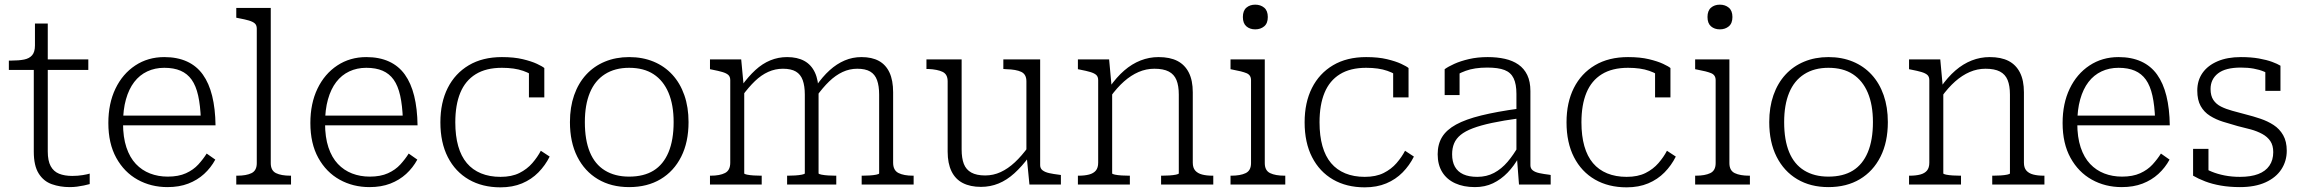

<svg xmlns="http://www.w3.org/2000/svg" viewBox="-20 -792 9881 824"><path d="M18 -492V-532H29Q61 -532 83.5 -536.5Q106 -541 118 -555Q130 -569 130 -597L168 -537H359V-492ZM185 -142Q185 -102 197.5 -79Q210 -56 233.5 -46.5Q257 -37 290 -37Q314 -37 335 -40.5Q356 -44 365 -47V-2Q354 1 340 4Q326 7 310.5 9Q295 11 279 11Q238 11 202.5 -1.5Q167 -14 146 -47.5Q125 -81 125 -141V-522L130 -530V-691H185Z M508 -263Q508 -203 522.5 -159.5Q537 -116 563 -88.5Q589 -61 624 -47.5Q659 -34 700 -34Q746 -34 778 -48.5Q810 -63 831 -86Q852 -109 867 -133L904 -107Q885 -72 856 -45.5Q827 -19 788 -4Q749 11 699 11Q628 11 570.5 -21Q513 -53 479 -114.5Q445 -176 445 -264Q445 -348 475.5 -411.5Q506 -475 560.5 -511Q615 -547 685 -547Q741 -547 782.5 -528Q824 -509 850.5 -472Q877 -435 890.5 -380.5Q904 -326 905 -254H489V-296H861L842 -279Q840 -339 830.5 -381.5Q821 -424 802.5 -450Q784 -476 755 -488.5Q726 -501 685 -501Q645 -501 612 -485.5Q579 -470 556 -440Q533 -410 520.5 -365.5Q508 -321 508 -263Z M1142 -758V-92Q1142 -60 1164.5 -49Q1187 -38 1226 -38H1229V0H994V-38H998Q1037 -38 1059.5 -49Q1082 -60 1082 -92V-669Q1082 -684 1073.5 -691.5Q1065 -699 1048 -704Q1031 -709 1004 -714L994 -716V-758Z M1375 -263Q1375 -203 1389.5 -159.5Q1404 -116 1430 -88.5Q1456 -61 1491 -47.5Q1526 -34 1567 -34Q1613 -34 1645 -48.5Q1677 -63 1698 -86Q1719 -109 1734 -133L1771 -107Q1752 -72 1723 -45.5Q1694 -19 1655 -4Q1616 11 1566 11Q1495 11 1437.5 -21Q1380 -53 1346 -114.5Q1312 -176 1312 -264Q1312 -348 1342.5 -411.5Q1373 -475 1427.5 -511Q1482 -547 1552 -547Q1608 -547 1649.5 -528Q1691 -509 1717.5 -472Q1744 -435 1757.5 -380.5Q1771 -326 1772 -254H1356V-296H1728L1709 -279Q1707 -339 1697.5 -381.5Q1688 -424 1669.5 -450Q1651 -476 1622 -488.5Q1593 -501 1552 -501Q1512 -501 1479 -485.5Q1446 -470 1423 -440Q1400 -410 1387.5 -365.5Q1375 -321 1375 -263Z M2128 -33Q2176 -33 2209 -49.5Q2242 -66 2264.5 -92Q2287 -118 2301 -145L2339 -120Q2320 -82 2290.5 -52Q2261 -22 2220.5 -5Q2180 12 2128 12Q2050 12 1992 -21.5Q1934 -55 1902 -117.5Q1870 -180 1870 -267Q1870 -352 1901.5 -414.5Q1933 -477 1992 -512Q2051 -547 2134 -547Q2186 -547 2223.5 -538Q2261 -529 2284.5 -518Q2308 -507 2316 -500V-374H2250V-489Q2260 -487 2267.5 -483.5Q2275 -480 2279 -475Q2283 -470 2284 -465.5Q2285 -461 2282 -456Q2262 -475 2225 -488Q2188 -501 2134 -501Q2066 -501 2021.5 -473.5Q1977 -446 1955.5 -394Q1934 -342 1934 -267Q1934 -209 1946.5 -165Q1959 -121 1983.5 -92Q2008 -63 2044.5 -48Q2081 -33 2128 -33Z M2935 -268Q2935 -182 2903.5 -119.5Q2872 -57 2815 -23Q2758 11 2680 11Q2603 11 2546 -23Q2489 -57 2457.5 -119.5Q2426 -182 2426 -268Q2426 -332 2444 -383.5Q2462 -435 2495.5 -471.5Q2529 -508 2576 -527.5Q2623 -547 2680 -547Q2738 -547 2785 -527.5Q2832 -508 2865.5 -471.5Q2899 -435 2917 -383.5Q2935 -332 2935 -268ZM2490 -268Q2490 -191 2511.5 -139Q2533 -87 2576 -60.5Q2619 -34 2680 -34Q2743 -34 2785 -60Q2827 -86 2849 -138.5Q2871 -191 2871 -268Q2871 -342 2849 -394Q2827 -446 2785 -473.5Q2743 -501 2680 -501Q2619 -501 2576 -473.5Q2533 -446 2511.5 -394Q2490 -342 2490 -268Z M3027 0V-38H3030Q3069 -38 3091.5 -49.5Q3114 -61 3114 -94V-448Q3114 -463 3105.5 -470.5Q3097 -478 3080 -483Q3063 -488 3037 -493L3027 -495V-537H3161L3172 -420L3174 -415V-48Q3174 -45 3186 -42.5Q3198 -40 3215 -39Q3232 -38 3245 -38H3249V0ZM3569 0H3358V-38H3362Q3376 -38 3392.5 -39Q3409 -40 3421.5 -42.5Q3434 -45 3434 -48V-386Q3434 -423 3425 -448Q3416 -473 3395.5 -485Q3375 -497 3340 -497Q3307 -497 3277 -483.5Q3247 -470 3220 -444Q3193 -418 3165 -380L3163 -424Q3192 -464 3222 -491.5Q3252 -519 3286 -533Q3320 -547 3358 -547Q3402 -547 3432 -530.5Q3462 -514 3477.5 -480.5Q3493 -447 3493 -396V-48Q3493 -45 3505.5 -42.5Q3518 -40 3534.5 -39Q3551 -38 3565 -38H3569ZM3901 0H3678V-38H3682Q3696 -38 3712.5 -39Q3729 -40 3741 -42.5Q3753 -45 3753 -48V-386Q3753 -423 3744 -448Q3735 -473 3714.5 -485Q3694 -497 3659 -497Q3626 -497 3596 -483Q3566 -469 3538.5 -442.5Q3511 -416 3483 -377L3481 -421Q3510 -463 3540.5 -490.5Q3571 -518 3605 -532.5Q3639 -547 3677 -547Q3722 -547 3752 -530.5Q3782 -514 3797.5 -480.5Q3813 -447 3813 -396V-94Q3813 -61 3836 -49.5Q3859 -38 3898 -38H3901Z M4107 -537V-151Q4107 -113 4116.5 -88.5Q4126 -64 4148.5 -51.5Q4171 -39 4208 -39Q4243 -39 4274.5 -53.5Q4306 -68 4335.5 -95.5Q4365 -123 4394 -163L4397 -120Q4366 -78 4333.5 -48.5Q4301 -19 4265.5 -4.5Q4230 10 4190 10Q4144 10 4112 -6.5Q4080 -23 4063.5 -57Q4047 -91 4047 -141V-443Q4047 -473 4025.5 -483.5Q4004 -494 3964 -496H3956V-537ZM4444 -537V-83Q4444 -69 4454.5 -61Q4465 -53 4483 -49Q4501 -45 4526 -42L4533 -41V0H4398L4386 -123L4385 -127V-443Q4385 -473 4363 -483.5Q4341 -494 4299 -495L4286 -496V-537Z M4606 0V-38H4609Q4635 -38 4654 -43Q4673 -48 4683 -60Q4693 -72 4693 -94V-448Q4693 -463 4684.5 -470.5Q4676 -478 4659 -483Q4642 -488 4616 -493L4606 -495V-537H4740L4751 -417L4753 -413V-48Q4753 -45 4765 -42.5Q4777 -40 4794 -39Q4811 -38 4825 -38H4829V0ZM5187 0H4963V-38H4967Q4981 -38 4998 -39Q5015 -40 5027 -42.5Q5039 -45 5039 -48V-386Q5039 -424 5029 -448.5Q5019 -473 4996 -485Q4973 -497 4934 -497Q4899 -497 4866.5 -483Q4834 -469 4804 -442.5Q4774 -416 4745 -376L4742 -418Q4772 -461 4805 -489.5Q4838 -518 4875 -532.5Q4912 -547 4952 -547Q5001 -547 5033 -530.5Q5065 -514 5082 -480.5Q5099 -447 5099 -396V-94Q5099 -72 5109.5 -60Q5120 -48 5139 -43Q5158 -38 5184 -38H5187Z M5367 -666Q5344 -666 5329 -679Q5314 -692 5314 -719Q5314 -746 5329 -759Q5344 -772 5367 -772Q5390 -772 5405.5 -759Q5421 -746 5421 -719Q5421 -692 5405.5 -679Q5390 -666 5367 -666ZM5408 -537V-92Q5408 -60 5431 -49Q5454 -38 5493 -38H5496V0H5261V-38H5264Q5303 -38 5326 -49Q5349 -60 5349 -92V-448Q5349 -470 5329.5 -478Q5310 -486 5271 -493L5261 -495V-537Z M5837 -33Q5885 -33 5918 -49.5Q5951 -66 5973.5 -92Q5996 -118 6010 -145L6048 -120Q6029 -82 5999.5 -52Q5970 -22 5929.5 -5Q5889 12 5837 12Q5759 12 5701 -21.5Q5643 -55 5611 -117.5Q5579 -180 5579 -267Q5579 -352 5610.5 -414.5Q5642 -477 5701 -512Q5760 -547 5843 -547Q5895 -547 5932.5 -538Q5970 -529 5993.5 -518Q6017 -507 6025 -500V-374H5959V-489Q5969 -487 5976.5 -483.5Q5984 -480 5988 -475Q5992 -470 5993 -465.5Q5994 -461 5991 -456Q5971 -475 5934 -488Q5897 -501 5843 -501Q5775 -501 5730.5 -473.5Q5686 -446 5664.5 -394Q5643 -342 5643 -267Q5643 -209 5655.5 -165Q5668 -121 5692.5 -92Q5717 -63 5753.5 -48Q5790 -33 5837 -33Z M6499 -326V-284Q6432 -275 6383 -264.5Q6334 -254 6301 -241.5Q6268 -229 6248.5 -213Q6229 -197 6220.5 -176.5Q6212 -156 6212 -130Q6212 -98 6224 -76.5Q6236 -55 6260 -44Q6284 -33 6320 -33Q6360 -33 6392 -50Q6424 -67 6450 -97.5Q6476 -128 6499 -169V-118Q6478 -80 6450 -51Q6422 -22 6387.5 -5.5Q6353 11 6310 11Q6261 11 6225 -5.5Q6189 -22 6169.5 -53.5Q6150 -85 6150 -130Q6150 -173 6169 -204Q6188 -235 6229 -257.5Q6270 -280 6337 -296.5Q6404 -313 6499 -326ZM6499 0 6490 -118 6488 -122V-389Q6488 -431 6476 -456Q6464 -481 6437 -491.5Q6410 -502 6363 -502Q6308 -502 6270 -488Q6232 -474 6210 -455Q6208 -461 6209.5 -467.5Q6211 -474 6216 -480.5Q6221 -487 6228 -490.5Q6235 -494 6244 -494V-384H6180V-495Q6195 -506 6221.5 -518Q6248 -530 6284.5 -538.5Q6321 -547 6365 -547Q6405 -547 6438.5 -539.5Q6472 -532 6496.5 -515Q6521 -498 6534.5 -470Q6548 -442 6548 -401V-83Q6548 -69 6558 -61Q6568 -53 6586.5 -49Q6605 -45 6630 -42L6635 -41V0Z M6961 -33Q7009 -33 7042 -49.5Q7075 -66 7097.5 -92Q7120 -118 7134 -145L7172 -120Q7153 -82 7123.5 -52Q7094 -22 7053.5 -5Q7013 12 6961 12Q6883 12 6825 -21.5Q6767 -55 6735 -117.5Q6703 -180 6703 -267Q6703 -352 6734.5 -414.5Q6766 -477 6825 -512Q6884 -547 6967 -547Q7019 -547 7056.5 -538Q7094 -529 7117.5 -518Q7141 -507 7149 -500V-374H7083V-489Q7093 -487 7100.5 -483.5Q7108 -480 7112 -475Q7116 -470 7117 -465.5Q7118 -461 7115 -456Q7095 -475 7058 -488Q7021 -501 6967 -501Q6899 -501 6854.5 -473.5Q6810 -446 6788.5 -394Q6767 -342 6767 -267Q6767 -209 6779.5 -165Q6792 -121 6816.5 -92Q6841 -63 6877.5 -48Q6914 -33 6961 -33Z M7361 -666Q7338 -666 7323 -679Q7308 -692 7308 -719Q7308 -746 7323 -759Q7338 -772 7361 -772Q7384 -772 7399.5 -759Q7415 -746 7415 -719Q7415 -692 7399.5 -679Q7384 -666 7361 -666ZM7402 -537V-92Q7402 -60 7425 -49Q7448 -38 7487 -38H7490V0H7255V-38H7258Q7297 -38 7320 -49Q7343 -60 7343 -92V-448Q7343 -470 7323.5 -478Q7304 -486 7265 -493L7255 -495V-537Z M8082 -268Q8082 -182 8050.5 -119.5Q8019 -57 7962 -23Q7905 11 7827 11Q7750 11 7693 -23Q7636 -57 7604.5 -119.5Q7573 -182 7573 -268Q7573 -332 7591 -383.5Q7609 -435 7642.5 -471.5Q7676 -508 7723 -527.5Q7770 -547 7827 -547Q7885 -547 7932 -527.5Q7979 -508 8012.5 -471.5Q8046 -435 8064 -383.5Q8082 -332 8082 -268ZM7637 -268Q7637 -191 7658.5 -139Q7680 -87 7723 -60.5Q7766 -34 7827 -34Q7890 -34 7932 -60Q7974 -86 7996 -138.5Q8018 -191 8018 -268Q8018 -342 7996 -394Q7974 -446 7932 -473.5Q7890 -501 7827 -501Q7766 -501 7723 -473.5Q7680 -446 7658.5 -394Q7637 -342 7637 -268Z M8173 0V-38H8176Q8202 -38 8221 -43Q8240 -48 8250 -60Q8260 -72 8260 -94V-448Q8260 -463 8251.5 -470.5Q8243 -478 8226 -483Q8209 -488 8183 -493L8173 -495V-537H8307L8318 -417L8320 -413V-48Q8320 -45 8332 -42.5Q8344 -40 8361 -39Q8378 -38 8392 -38H8396V0ZM8754 0H8530V-38H8534Q8548 -38 8565 -39Q8582 -40 8594 -42.5Q8606 -45 8606 -48V-386Q8606 -424 8596 -448.5Q8586 -473 8563 -485Q8540 -497 8501 -497Q8466 -497 8433.5 -483Q8401 -469 8371 -442.5Q8341 -416 8312 -376L8309 -418Q8339 -461 8372 -489.5Q8405 -518 8442 -532.5Q8479 -547 8519 -547Q8568 -547 8600 -530.5Q8632 -514 8649 -480.5Q8666 -447 8666 -396V-94Q8666 -72 8676.5 -60Q8687 -48 8706 -43Q8725 -38 8751 -38H8754Z M8895 -263Q8895 -203 8909.5 -159.5Q8924 -116 8950 -88.5Q8976 -61 9011 -47.5Q9046 -34 9087 -34Q9133 -34 9165 -48.5Q9197 -63 9218 -86Q9239 -109 9254 -133L9291 -107Q9272 -72 9243 -45.5Q9214 -19 9175 -4Q9136 11 9086 11Q9015 11 8957.5 -21Q8900 -53 8866 -114.5Q8832 -176 8832 -264Q8832 -348 8862.5 -411.5Q8893 -475 8947.5 -511Q9002 -547 9072 -547Q9128 -547 9169.5 -528Q9211 -509 9237.5 -472Q9264 -435 9277.5 -380.5Q9291 -326 9292 -254H8876V-296H9248L9229 -279Q9227 -339 9217.5 -381.5Q9208 -424 9189.5 -450Q9171 -476 9142 -488.5Q9113 -501 9072 -501Q9032 -501 8999 -485.5Q8966 -470 8943 -440Q8920 -410 8907.5 -365.5Q8895 -321 8895 -263Z M9736 -139Q9736 -168 9723.5 -186.5Q9711 -205 9689 -217Q9667 -229 9640 -236.5Q9613 -244 9583 -251Q9551 -260 9520.5 -269.5Q9490 -279 9464.5 -295Q9439 -311 9424.5 -337Q9410 -363 9410 -403Q9410 -447 9432.5 -479Q9455 -511 9497 -529Q9539 -547 9597 -547Q9641 -547 9674.5 -541Q9708 -535 9731 -526.5Q9754 -518 9767 -510V-402H9702V-498Q9708 -496 9713 -493Q9718 -490 9721.5 -486Q9725 -482 9727.5 -476Q9730 -470 9731 -463Q9717 -476 9697 -484.5Q9677 -493 9652 -497.5Q9627 -502 9597 -502Q9531 -502 9499 -477Q9467 -452 9467 -410Q9467 -381 9479 -363Q9491 -345 9512 -334.5Q9533 -324 9560.5 -316.5Q9588 -309 9618 -301Q9650 -293 9681 -282.5Q9712 -272 9737.5 -255.5Q9763 -239 9778.5 -212Q9794 -185 9794 -145Q9794 -101 9771 -65.5Q9748 -30 9703 -9.5Q9658 11 9593 11Q9549 11 9511.5 4.5Q9474 -2 9444 -13.5Q9414 -25 9392 -38V-153H9458V-27Q9448 -33 9442 -39.5Q9436 -46 9433 -52.5Q9430 -59 9429.5 -65.5Q9429 -72 9430 -78Q9448 -65 9472.5 -55Q9497 -45 9527.5 -39Q9558 -33 9593 -33Q9640 -33 9671.5 -45Q9703 -57 9719.5 -81Q9736 -105 9736 -139Z"/></svg>

Font: Roboto Serif 20pt ExtraLight
Style: Regular
Weight: 250
Version: Version 1.008